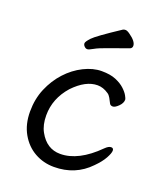

<svg xmlns="http://www.w3.org/2000/svg" viewBox="-137 -813 803 931"><g transform="rotate(20 265.0 -347.5)"><path d="M400.9 -643.1Q351.6 -625 303.7 -608.4Q255.9 -591.8 235.4 -579.8Q214.8 -567.9 206.8 -567.9Q198.7 -567.9 191.7 -575Q184.6 -582 184.6 -590.6Q184.6 -599.1 204.6 -620.6Q224.6 -642.1 337.9 -716.8Q341.8 -719.2 350.3 -719.2Q358.9 -719.2 373 -709Q411.6 -682.1 411.6 -659.2Q411.6 -647.9 400.9 -643.1ZM432.6 -51.8Q359.9 23.9 250 23.9Q195.8 23.9 150.4 -1.5Q105 -26.9 77.4 -75.4Q49.8 -124 49.8 -189.5Q49.8 -254.9 72.8 -308.8Q95.7 -362.8 133.3 -403.8Q170.9 -444.8 218.3 -468.5Q265.6 -492.2 310.3 -492.2Q355 -492.2 383.8 -480Q412.6 -467.8 430.2 -451.4Q447.8 -435.1 455.8 -420.4Q463.9 -405.8 463.9 -400.9Q463.9 -382.8 446.8 -366Q429.7 -349.1 418.2 -349.1Q406.7 -349.1 401.9 -356.9Q395 -371.1 387.9 -383.5Q380.9 -396 371.6 -401.9Q343.8 -420.9 314.9 -420.9Q253.9 -420.9 191.9 -356Q129.9 -286.1 129.9 -199.2Q129.9 -148.9 148.9 -115.2Q187 -45.9 256.8 -45.9Q350.6 -45.9 448.7 -144Q465.8 -161.1 478.8 -161.1Q491.7 -161.1 491.7 -147.9Q491.7 -134.8 477.3 -108.4Q462.9 -82 432.6 -51.8Z"/></g></svg>

Font: LXGW WenKai GB Screen
Style: Regular
Weight: 400
Designer: LXGW / Fontworks Inc.
Foundry: LXGW / Fontworks Inc.
Version: Version 1.321;February 19, 2024;FontCreator 14.0.0.2901 64-b